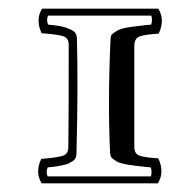

<svg xmlns="http://www.w3.org/2000/svg" viewBox="-20 -754 442 446"><path d="M157.7 -397.9Q157.7 -392.1 155.8 -387.5Q153.8 -382.8 148.4 -379.4Q143.1 -376 138.9 -374Q134.8 -372.1 122.8 -369.6Q110.8 -367.2 101.3 -366.2Q91.8 -365.2 90.8 -365.2Q85.9 -354 90.8 -344.2H330.1Q332 -347.2 332 -354Q332 -360.8 330.1 -365.2Q326.7 -365.2 293.7 -369.1Q260.7 -373 250.7 -379.2Q240.7 -385.3 238.3 -389.2Q235.8 -393.1 235.8 -397.9Q230 -515.1 236.8 -664.1Q236.8 -668.9 238.8 -672.4Q240.7 -675.8 251 -682.1Q261.2 -688.5 286.1 -691.7Q311 -694.8 319.3 -695.8Q327.6 -696.8 331.1 -696.8Q333 -701.2 333 -708Q333 -714.8 331.1 -717.8H91.8Q86.9 -708 91.8 -696.8Q92.8 -696.8 107.9 -695.1Q123 -693.4 133.5 -689.7Q144 -686 149.4 -682.6Q154.8 -679.2 156.7 -674.6Q158.7 -669.9 158.7 -664.1Q161.6 -554.2 157.7 -397.9ZM292 -649.9V-413.1Q292 -397 303.5 -392.6Q314.9 -388.2 347.7 -386.2Q362.8 -354 346.7 -328.1H76.7Q61 -354 75.7 -384.8Q115.7 -388.2 127.2 -392.6Q138.7 -397 138.7 -412.1Q139.6 -454.1 139.6 -649.9Q139.6 -665 128.2 -669.4Q116.7 -673.8 76.7 -676.8Q62 -708 77.6 -733.9H347.7Q363.8 -708 348.6 -675.8Q315.9 -673.8 304.4 -669.4Q293 -665 292 -649.9Z"/></svg>

Font: Jacques Francois Shadow
Style: Regular
Weight: 400
Designer: Alexei Vanyashin, Nikita Kanarev (i@xarsok.ru)
Foundry: Cyreal (www.cyreal.org)
Version: Version 1.003